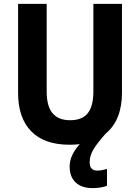

<svg xmlns="http://www.w3.org/2000/svg" viewBox="-20 -734 719 987"><path d="M441 99Q441 123 451.5 133Q462 143 480 143Q493 143 507.5 140Q522 137 530 134V221Q515 227 496 230Q477 233 456 233Q400 233 369 204Q338 175 338 122Q338 64 390 7Q365 10 337 10Q208 10 140.5 -59Q73 -128 73 -256V-714H220V-263Q220 -187 250.5 -151.5Q281 -116 340 -116Q403 -116 431.5 -152.5Q460 -189 460 -264V-714H607V-258Q607 -116 523 -47Q481 0 461 33Q441 66 441 99Z"/></svg>

Font: Noto Sans Lao SemiCondensed
Style: Bold
Weight: 700
Width: 4
Designer: Monotype Design Team
Foundry: Monotype Imaging Inc.
Version: Version 2.003; ttfautohint (v1.8.4.7-5d5b)